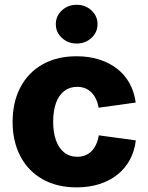

<svg xmlns="http://www.w3.org/2000/svg" viewBox="-20 -788 631 818"><path d="M306.6 10.3Q222.2 10.3 160.9 -24.7Q99.6 -59.6 66.7 -122.6Q33.7 -185.5 33.7 -268.6Q33.7 -352.5 66.7 -415.5Q99.6 -478.5 160.9 -513.4Q222.2 -548.3 306.6 -548.3Q359.4 -548.3 402.8 -534.4Q446.3 -520.5 479.2 -494.9Q512.2 -469.2 532.2 -432.6Q552.2 -396 558.1 -351.1L400.4 -329.1Q396.5 -350.1 388.7 -366.5Q380.9 -382.8 369.4 -394.3Q357.9 -405.8 342.8 -411.9Q327.6 -418 308.6 -418Q276.4 -418 253.4 -400.1Q230.5 -382.3 218.5 -349.1Q206.5 -315.9 206.5 -269.5Q206.5 -223.6 218.5 -190.2Q230.5 -156.7 253.4 -138.4Q276.4 -120.1 308.6 -120.1Q327.6 -120.1 343 -126.2Q358.4 -132.3 370.1 -144Q381.8 -155.8 389.6 -173.1Q397.5 -190.4 400.9 -211.4L558.6 -189.9Q553.2 -144 533.2 -107.2Q513.2 -70.3 480.2 -43.9Q447.3 -17.6 403.3 -3.7Q359.4 10.3 306.6 10.3ZM306.6 -602.5Q269.5 -602.5 243.7 -626.5Q217.8 -650.4 217.8 -685.1Q217.8 -719.7 243.7 -743.7Q269.5 -767.6 306.6 -767.6Q343.8 -767.6 369.6 -743.7Q395.5 -719.7 395.5 -685.1Q395.5 -650.4 369.6 -626.5Q343.8 -602.5 306.6 -602.5Z"/></svg>

Font: Inter 17pt ExtraBold
Style: Regular
Weight: 800
Version: Version 4.001;git-66647c0bb